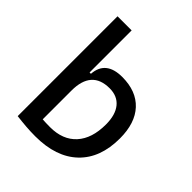

<svg xmlns="http://www.w3.org/2000/svg" viewBox="-205 -859 996 996"><g transform="rotate(45 293.0 -361.0)"><path d="M218.3 9.8Q183.1 9.8 148.9 7.1Q114.7 4.4 79.6 0L119.6 -94.7Q145.5 -82.5 176.8 -80.3Q208 -78.1 238.8 -78.1Q332 -78.1 383.1 -134.3Q434.1 -190.4 434.1 -293Q434.1 -363.3 403.1 -401.4Q372.1 -439.5 314.9 -439.5Q183.1 -439.5 183.1 -291L152.8 -423.8H192.9Q200.2 -527.3 319.8 -527.3Q423.3 -527.3 480 -466.3Q536.6 -405.3 536.6 -293Q536.6 -148.9 453.4 -69.6Q370.1 9.8 218.3 9.8ZM79.6 0V-732.4H183.1V-8.8Z"/></g></svg>

Font: Cascadia Mono
Style: Regular
Weight: 400
Monospace: yes
Designer: Aaron Bell
Foundry: Saja Typeworks
Version: Version 2404.023